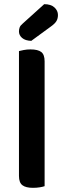

<svg xmlns="http://www.w3.org/2000/svg" viewBox="-20 -895 304 921"><path d="M194 -2Q186 1 171 3.5Q156 6 138 6Q104 6 87.5 -6.5Q71 -19 71 -51V-650Q78 -652 93.5 -655Q109 -658 126 -658Q162 -658 178 -645.5Q194 -633 194 -601ZM89 -782 192 -875Q224 -875 241 -859.5Q258 -844 258 -823Q258 -806 250.5 -793.5Q243 -781 223 -767L130 -699Q101 -700 86 -713Q71 -726 71 -744Q71 -755 74.5 -764Q78 -773 89 -782Z"/></svg>

Font: Baloo Bhaijaan 2 SemiBold
Style: Regular
Weight: 600
Designer: Sanskriti Dholi, Noopur Datye and Ek Type
Foundry: Ek Type
Version: Version 1.700